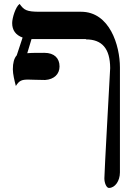

<svg xmlns="http://www.w3.org/2000/svg" viewBox="-20 -637 675 970"><path d="M414.1 -438C494.6 -438 536.1 -392.6 536.6 -293C533.2 -224.6 507.3 232.4 507.3 264.2C507.3 288.1 518.1 312.5 530.3 312.5C561 312.5 585.9 277.3 585.9 233.9V-296.4C585.9 -407.2 534.2 -577.6 389.6 -577.6H181.2C113.8 -577.6 101.6 -585.9 79.1 -617.2C58.6 -603 41.5 -545.9 41.5 -520.5C41.5 -484.4 59.1 -460 94.2 -447.3L64.5 -357.4C51.3 -342.8 44.9 -319.3 44.9 -287.1C44.9 -262.7 53.2 -229 60.1 -202.6C76.7 -229.5 89.4 -234.9 122.1 -234.9C141.6 -234.9 168.9 -232.9 208 -232.9C253.4 -235.8 280.8 -262.7 280.8 -301.3C280.8 -342.3 254.9 -370.1 204.1 -370.1C142.1 -370.1 131.3 -369.6 117.7 -368.2L139.2 -439.5H414.1Z"/></svg>

Font: Cardo
Style: Italic
Weight: 400
Designer: David J. Perry
Foundry: David J. Perry
Version: Version 0.99